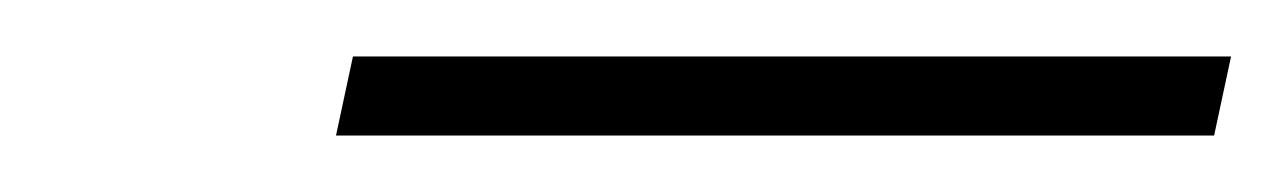

<svg xmlns="http://www.w3.org/2000/svg" viewBox="-20 -284 456 68"><path d="M105 -264 99 -236H410L416 -264Z"/></svg>

Font: LT Wave Text Thin Italic
Style: Regular
Weight: 100
Designer: Daniel Lyons
Version: Version 2.5 (Glyphs App)